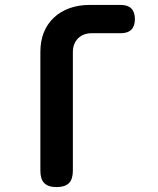

<svg xmlns="http://www.w3.org/2000/svg" viewBox="-20 -750 640 780"><path d="M276 -56Q276 -22 260 -6Q244 10 210 10Q176 10 160 -6Q144 -22 144 -56V-539Q144 -583 158 -618Q172 -653 198.5 -678Q225 -703 262 -716.5Q299 -730 345 -730H470Q499 -730 513.5 -715.5Q528 -701 528 -672Q528 -644 513.5 -629.5Q499 -615 470 -615H352Q318 -615 297 -594Q276 -573 276 -538Z"/></svg>

Font: Maple Mono
Style: Bold
Weight: 700
Monospace: yes
Designer: subframe7536
Version: Version 7.200